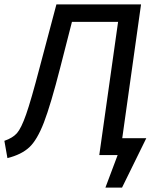

<svg xmlns="http://www.w3.org/2000/svg" viewBox="-32 -709 720 878"><path d="M637 -77 526 149H450L506 0H422L508 -609H297L244 -402Q200 -230 169 -149.5Q138 -69 102 -35.5Q66 -2 2 14L-12 -65Q26 -78 45.5 -100Q65 -122 87.5 -186Q110 -250 149 -399L226 -689H613L527 -77Z"/></svg>

Font: FiraGO
Style: Italic
Weight: 400
Italic angle: -8°
Designer: bBox Type GmbH
Foundry: bBox Type GmbH
Version: Version 1.001